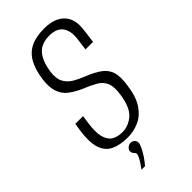

<svg xmlns="http://www.w3.org/2000/svg" viewBox="-235 -642 841 841"><g transform="rotate(-45 185.0 -221.5)"><path d="M156 6Q107 6 75.5 -9.5Q44 -25 32 -62.5Q20 -100 30 -167L35 -199H83L78 -164Q70 -111 78 -81Q86 -51 106 -39Q126 -27 155 -27Q193 -27 224 -53.5Q255 -80 265 -149Q272 -195 261 -219Q250 -243 225 -257Q200 -271 163 -286Q134 -299 110.5 -316.5Q87 -334 76.5 -363.5Q66 -393 72 -439Q79 -490 97.5 -524Q116 -558 149 -574.5Q182 -591 233 -591Q298 -591 329.5 -557.5Q361 -524 352 -462L344 -398Q332 -398 320 -398Q308 -398 297 -398L304 -451Q311 -501 291.5 -527Q272 -553 228 -553Q179 -553 154 -525Q129 -497 120 -441Q114 -401 126 -377.5Q138 -354 160.5 -340.5Q183 -327 211 -316Q254 -299 279.5 -280.5Q305 -262 314 -233.5Q323 -205 315 -154Q307 -94 283.5 -59Q260 -24 226.5 -9Q193 6 156 6ZM98 148Q115 125 124 109Q133 93 133 85Q133 80 129.5 76.5Q126 73 122.5 68Q119 63 119 54Q120 46 128 38.5Q136 31 147 31Q159 31 166 38Q173 45 173 56Q172 66 164 82.5Q156 99 144.5 116Q133 133 120 148Z"/></g></svg>

Font: Alumni Sans Light
Style: Italic
Weight: 300
Italic angle: -8°
Version: Version 1.016